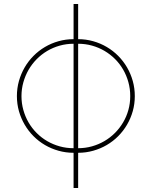

<svg xmlns="http://www.w3.org/2000/svg" viewBox="-20 -747 753 953"><path d="M345.2 -552.6V-727.3H367.9V-552.6Q406.6 -552.6 442.6 -542.4Q478.7 -532.3 509.9 -513.8Q541.2 -495.4 566.8 -469.6Q592.3 -443.9 610.6 -412.5Q628.9 -381 639 -345Q649.1 -308.9 649.1 -269.9Q649.1 -231.2 639 -195.3Q628.9 -159.4 610.6 -128.2Q592.3 -96.9 566.8 -71.2Q541.2 -45.5 509.9 -27.2Q478.7 -8.9 442.6 1.2Q406.6 11.4 367.9 11.4V186.1H345.2V11.4Q306.5 11.4 270.4 1.2Q234.4 -8.9 203.1 -27.2Q171.9 -45.5 146.3 -71.2Q120.7 -96.9 102.5 -128.2Q84.2 -159.4 74 -195.3Q63.9 -231.2 63.9 -269.9Q63.9 -308.9 74 -345Q84.2 -381 102.5 -412.5Q120.7 -443.9 146.3 -469.6Q171.9 -495.4 203.1 -513.8Q234.4 -532.3 270.4 -542.4Q306.5 -552.6 345.2 -552.6ZM367.9 -529.8V-11.4Q403.4 -11.4 436.3 -20.6Q469.1 -29.8 497.9 -46.5Q526.6 -63.2 550.2 -86.8Q573.9 -110.4 590.9 -139.2Q608 -168 617.2 -201Q626.4 -234 626.4 -269.9Q626.4 -306.1 617.2 -339.3Q608 -372.5 591.3 -401.5Q574.6 -430.4 551 -454Q527.3 -477.6 498.6 -494.5Q469.8 -511.4 436.8 -520.6Q403.8 -529.8 367.9 -529.8ZM345.2 -11.4V-529.8Q309.3 -529.8 276.1 -520.4Q242.9 -511 214.1 -494Q185.4 -476.9 161.9 -453.1Q138.5 -429.3 121.8 -400.4Q105.1 -371.4 95.9 -338.4Q86.6 -305.4 86.6 -269.9Q86.6 -234 95.9 -201Q105.1 -168 121.8 -139.2Q138.5 -110.4 162.1 -86.8Q185.7 -63.2 214.5 -46.5Q243.3 -29.8 276.3 -20.6Q309.3 -11.4 345.2 -11.4Z"/></svg>

Font: Inter P Thin
Style: Regular
Weight: 100
Designer: Rasmus Andersson
Foundry: rsms
Version: Version 3.018;git-588b23468